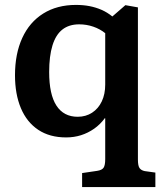

<svg xmlns="http://www.w3.org/2000/svg" viewBox="-20 -545 665 781"><path d="M314 216V159L375 150Q395 147 401.5 137Q408 127 408 102V-63L407 -65Q388 -39 363 -21.5Q338 -4 309.5 5Q281 14 249 14Q182 14 135.5 -17Q89 -48 65 -105Q41 -162 41 -239Q41 -326 70.5 -390.5Q100 -455 156 -490Q212 -525 289 -525Q319 -525 344.5 -520Q370 -515 393 -505Q416 -495 437 -478L490 -524L541 -515V104Q541 129 547.5 138.5Q554 148 569 151L612 157V216ZM296 -70Q329 -70 354.5 -86.5Q380 -103 394 -132.5Q408 -162 408 -201V-410Q387 -427 359.5 -436.5Q332 -446 302 -446Q261 -446 234 -425Q207 -404 193.5 -360.5Q180 -317 180 -252Q180 -161 209.5 -115.5Q239 -70 296 -70Z"/></svg>

Font: Literata 18pt SemiBold
Style: Regular
Weight: 600
Designer: Latin by Veronika Burian and Jose Scaglione. Greek by Irene Vlachou. Cyrillic by Vera Evstafieva.
Foundry: TypeTogether
Version: Version 3.103;gftools[0.9.29]